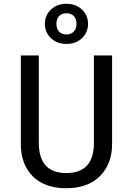

<svg xmlns="http://www.w3.org/2000/svg" viewBox="-20 -982 702 1014"><path d="M249 -931.5Q281 -962 331 -962Q381 -962 413 -931.5Q445 -901 445 -856Q445 -811 413 -780.5Q381 -750 331 -750Q281 -750 249 -780.5Q217 -811 217 -856Q217 -901 249 -931.5ZM331 -800Q355 -800 369.5 -815Q384 -830 384 -856Q384 -882 370 -897Q356 -912 331 -912Q306 -912 292 -897Q278 -882 278 -856Q278 -830 292 -815Q306 -800 331 -800ZM572 -689V-221Q572 -116 508 -52Q444 12 330 12Q215 12 152.5 -51.5Q90 -115 90 -221V-689H185V-228Q185 -68 330 -68Q476 -68 476 -228V-689Z"/></svg>

Font: Fira Sans
Style: Regular
Weight: 400
Designer: Carrois Corporate & Edenspiekermann AG
Foundry: Carrois Corporate GbR & Edenspiekermann AG
Version: Version 4.106;PS 004.106;hotconv 1.0.70;makeotf.lib2.5.58329